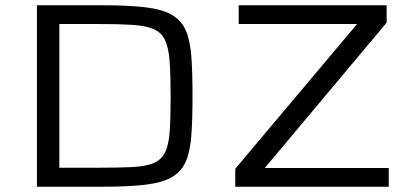

<svg xmlns="http://www.w3.org/2000/svg" viewBox="-20 -708 1558 728"><path d="M120 0V-688H369Q467 -688 530.5 -680.5Q594 -673 630.5 -652.5Q667 -632 684 -593.5Q701 -555 705.5 -494Q710 -433 710 -344Q710 -255 705.5 -194Q701 -133 684 -94.5Q667 -56 630.5 -35.5Q594 -15 530.5 -7.5Q467 0 369 0ZM205 -72H347Q428 -72 480 -74.5Q532 -77 562 -89.5Q592 -102 606 -130.5Q620 -159 623.5 -210.5Q627 -262 627 -344Q627 -426 623 -477.5Q619 -529 605 -557.5Q591 -586 560.5 -598.5Q530 -611 478.5 -614Q427 -617 347 -617H205ZM872 0V-68L1334 -617H885V-688H1446V-622L984 -71H1454V0Z"/></svg>

Font: Saira Expanded
Style: Regular
Weight: 400
Width: 7
Designer: Hector Gatti with collaboration of the Omnibus-Type team
Foundry: Omnibus-Type
Version: Version 1.100; ttfautohint (v1.8.3)